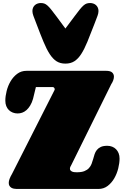

<svg xmlns="http://www.w3.org/2000/svg" viewBox="-20 -1244 820 1264"><path d="M339.4 -651.9Q340.3 -654.8 340.3 -656.2Q340.3 -661.6 336.4 -666.3Q332.5 -670.9 327.1 -670.9H216.3L197.3 -592.8Q189.5 -566.4 178.2 -548.3Q167 -530.3 153.8 -518.8Q140.6 -507.3 126 -502.2Q111.3 -497.1 96.2 -497.1Q79.1 -497.1 64.2 -502.9Q49.3 -508.8 38.3 -519.5Q27.3 -530.3 21.2 -545.9Q15.1 -561.5 15.1 -581.1Q15.1 -610.4 23.7 -644.8Q32.2 -679.2 49.6 -708.7Q66.9 -738.3 93.3 -758.1Q119.6 -777.8 155.3 -777.8H678.2Q706.5 -777.8 718.3 -766.8Q730 -755.9 730 -739.3Q730 -728 725.3 -715.1Q720.7 -702.1 712.4 -689.9L450.2 -159.2Q440.4 -144 440.4 -133.3Q440.4 -126 444.8 -121.3Q449.2 -116.7 455.8 -114Q462.4 -111.3 470.7 -110.6Q479 -109.9 486.3 -109.9Q516.6 -109.9 535.4 -117.4Q554.2 -125 565.4 -137.2Q576.7 -149.4 582.8 -165Q588.9 -180.7 593.3 -197Q597.7 -213.4 602.8 -229Q607.9 -244.6 617.7 -256.8Q627.4 -269 643.6 -276.6Q659.7 -284.2 686.5 -284.2Q703.6 -284.2 718.5 -278.3Q733.4 -272.5 744.1 -261.5Q754.9 -250.5 761 -235.1Q767.1 -219.7 767.1 -200.2Q767.1 -170.9 758.5 -136Q750 -101.1 732.7 -70.8Q715.3 -40.5 689.2 -20.3Q663.1 0 627.4 0H89.4Q80.1 0 70.8 -2Q61.5 -3.9 54.2 -8.5Q46.9 -13.2 42.2 -20.8Q37.6 -28.3 37.6 -40Q37.6 -51.3 42.7 -65.7Q47.9 -80.1 59.1 -99.1ZM410.6 -825.2Q376.5 -825.2 352.3 -840.6Q328.1 -856 307.4 -887.9Q286.6 -919.9 266.4 -968.8Q246.1 -1017.6 220.7 -1085L199.7 -1140.1Q193.4 -1157.2 193.4 -1171.4Q193.4 -1184.1 198 -1194.1Q202.6 -1204.1 210.2 -1210.7Q217.8 -1217.3 227.8 -1220.7Q237.8 -1224.1 248 -1224.1Q261.2 -1224.1 271.2 -1220.7Q281.2 -1217.3 292.2 -1207.8Q303.2 -1198.2 317.1 -1180.9Q331.1 -1163.6 352.1 -1135.3L410.6 -1056.2L469.7 -1135.3Q490.7 -1163.6 504.6 -1180.9Q518.6 -1198.2 529.5 -1207.8Q540.5 -1217.3 550.5 -1220.7Q560.5 -1224.1 573.7 -1224.1Q584 -1224.1 594 -1220.7Q604 -1217.3 611.6 -1210.7Q619.1 -1204.1 623.8 -1194.1Q628.4 -1184.1 628.4 -1171.4Q628.4 -1157.2 622.1 -1140.1L601.1 -1085Q575.2 -1017.6 555.2 -968.8Q535.2 -919.9 514.4 -887.9Q493.7 -856 469.2 -840.6Q444.8 -825.2 410.6 -825.2Z"/></svg>

Font: Corben
Style: Bold
Weight: 700
Designer: vernon adams
Foundry: vernon adams
Version: Version 1.101; ttfautohint (v1.6)